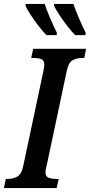

<svg xmlns="http://www.w3.org/2000/svg" viewBox="-38 -964 461 984"><path d="M-18 0 -8 -47H3Q28 -47 50 -58.5Q72 -70 81 -113L184 -598Q189 -624 189 -632Q189 -655 173.5 -661Q158 -667 132 -667H122L132 -714H403L394 -667H383Q356 -667 334.5 -655.5Q313 -644 304 -600L203 -124Q200 -111 197.5 -100Q195 -89 195 -82Q195 -59 211.5 -53Q228 -47 253 -47H263L252 0ZM347 -784Q329 -802 307 -830.5Q285 -859 266 -888Q247 -917 239 -934V-944H338Q350 -910 367.5 -868.5Q385 -827 401 -797L400 -784ZM200 -784Q182 -802 160 -830.5Q138 -859 119 -888Q100 -917 93 -934V-944H191Q202 -910 220 -868.5Q238 -827 253 -797V-784Z"/></svg>

Font: Noto Serif ExtraCondensed SemiBold
Style: Italic
Weight: 600
Width: 2
Italic angle: -12°
Designer: Monotype Design Team
Foundry: Monotype Imaging Inc.
Version: Version 2.013